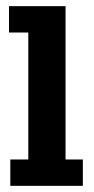

<svg xmlns="http://www.w3.org/2000/svg" viewBox="-20 -603 305 623"><path d="M13.5 0V-85.5H71.8V-497.5H9.2V-583H192.7V-85.5H248.8V0Z"/></svg>

Font: Rokkitt SemiBold
Style: Regular
Weight: 600
Designer: Vernon Adams
Foundry: Vernon Adams
Version: Version 3.103